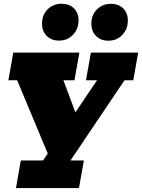

<svg xmlns="http://www.w3.org/2000/svg" viewBox="-20 -802 752 1017"><path d="M64.5 194.3 90.3 47.9H208L232.9 11.2L70.8 -377H24.4L50.3 -523.4H400.4L374.5 -377H315.9L379.4 -207L494.1 -377H435.5L461.4 -523.4H711.9L686 -377H639.6L353.5 47.9H424.3L398.4 194.3ZM292.5 -586.9Q252.4 -586.9 227.5 -611.8Q202.6 -636.7 202.6 -676.8Q202.6 -722.7 232.2 -752.4Q261.7 -782.2 306.6 -782.2Q346.7 -782.2 371.3 -758.1Q396 -733.9 396 -694.8Q396 -648.4 366.7 -617.7Q337.4 -586.9 292.5 -586.9ZM553.7 -586.4Q513.7 -586.4 488.8 -611.3Q463.9 -636.2 463.9 -676.3Q463.9 -722.2 493.4 -752Q522.9 -781.7 567.9 -781.7Q607.9 -781.7 632.6 -757.3Q657.2 -732.9 657.2 -693.8Q657.2 -647.9 627.9 -617.2Q598.6 -586.4 553.7 -586.4Z"/></svg>

Font: Bevan
Style: Italic
Weight: 400
Italic angle: -10°
Designer: Vernon Adams
Foundry: Vernon Adams
Version: Version 2.100; ttfautohint (v1.8.3)